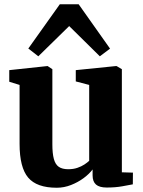

<svg xmlns="http://www.w3.org/2000/svg" viewBox="-20 -871 674 902"><path d="M481.5 10Q447 10 431 -4Q415 -18 415 -47V-75Q399.5 -54 372.8 -34.2Q346 -14.5 313.5 -1.8Q281 11 246.5 11Q152.5 11 112.2 -36.8Q72 -84.5 72 -195V-472L23.5 -487V-541.5L201 -560.5H204L226 -546V-193.5Q226 -150 233 -124.2Q240 -98.5 256.2 -87.2Q272.5 -76 300.5 -76Q324.5 -76 343.5 -82.5Q362.5 -89 376.5 -98.2Q390.5 -107.5 399 -115.5V-472L336 -488.5V-541.5L523 -560.5H528L552.5 -546V-61.5L604.5 -60L604 -5Q586 -1.5 554.2 4.2Q522.5 10 481.5 10ZM160 -606.5 113 -643 261 -851H349.5L497 -642.5L449 -606.5L305 -748.5Z"/></svg>

Font: Merriweather 36pt ExtraBold
Style: Regular
Weight: 800
Designer: Eben Sorkin
Foundry: Eben Sorkin
Version: Version 2.100